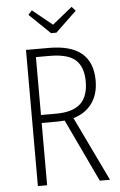

<svg xmlns="http://www.w3.org/2000/svg" viewBox="-59 -920 600 961"><g transform="rotate(-5 241.0 -439.5)"><path d="M251 -756.8H224.1L119.1 -857.9L138.2 -878.9L237.8 -797.9L337.9 -878.9L356.9 -857.9ZM454.1 0H402.8L253.9 -314.9Q231.4 -313 219.2 -313H138.2V0H91.8V-684.1H208Q425.8 -684.1 425.8 -501Q425.8 -432.6 392.8 -387Q359.9 -341.3 298.8 -323.2ZM213.9 -353Q296.9 -353 336.4 -388.9Q376 -424.8 376 -501Q376 -573.2 337.6 -608.6Q299.3 -644 206.1 -644H138.2V-353Z"/></g></svg>

Font: Fira Sans Compressed ExtraLight
Style: Regular
Weight: 250
Width: 1
Designer: Carrois Corporate & Edenspiekermann AG
Foundry: Carrois Corporate GbR & Edenspiekermann AG
Version: Version 4.203;PS 004.203;hotconv 1.0.88;makeotf.lib2.5.64775